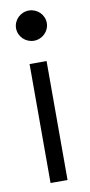

<svg xmlns="http://www.w3.org/2000/svg" viewBox="-77 -677 327 701"><g transform="rotate(-10 86.5 -327.0)"><path d="M26 -588C26 -557 52 -532 83 -532C114 -532 140 -557 140 -588C140 -619 114 -644 83 -644C52 -644 26 -619 26 -588ZM52 -10H115V-451H52Z"/></g></svg>

Font: Charger Sport
Style: LitNrw
Weight: 300
Designer: Jasper
Foundry: Cannot Into Space Fonts
Version: Version 1.1